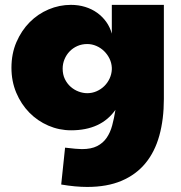

<svg xmlns="http://www.w3.org/2000/svg" viewBox="-20 -528 735 778"><path d="M447.8 -83Q389.6 0 268.1 0Q219.7 0 175.8 -19Q131.8 -38.1 98.6 -72Q65.4 -106 45.9 -152.3Q26.4 -198.7 26.4 -253.4Q26.4 -310.5 46.6 -357.4Q66.9 -404.3 100.3 -438Q133.8 -471.7 177.2 -490Q220.7 -508.3 267.1 -508.3Q297.9 -508.3 325 -500Q352.1 -491.7 373.5 -476.3Q395 -460.9 410.4 -439.5Q425.8 -418 433.1 -391.6V-508.3H644V-127Q644 -44.9 625.7 21.2Q607.4 87.4 569.3 133.5Q531.2 179.7 472.7 204.6Q414.1 229.5 333.5 229.5Q310.1 229.5 283.7 227.1Q257.3 224.6 228 219.7L243.7 70.3Q292.5 76.2 312 76.2Q349.6 76.2 373.5 64Q397.5 51.8 412.1 30.5Q426.8 9.3 434.6 -19.8Q442.4 -48.8 447.8 -83ZM433.1 -253.9Q432.1 -273.4 423.6 -290.8Q415 -308.1 401.4 -321.3Q387.7 -334.5 370.1 -342Q352.5 -349.6 333.5 -349.6Q312 -349.6 293.7 -341.6Q275.4 -333.5 262.2 -319.8Q249 -306.2 241.5 -288.1Q233.9 -270 233.9 -250Q233.9 -226.1 242.9 -207.5Q252 -189 266.4 -176.3Q280.8 -163.6 298.6 -157Q316.4 -150.4 333.5 -150.4Q353.5 -150.4 371.3 -158.2Q389.2 -166 402.6 -179.2Q416 -192.4 424.1 -209.7Q432.1 -227.1 433.1 -246.1Z"/></svg>

Font: Paytone One
Style: Regular
Weight: 400
Designer: vernon adams
Foundry: vernon adams
Version: 1.000